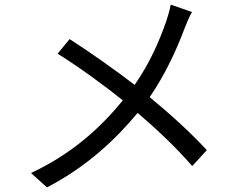

<svg xmlns="http://www.w3.org/2000/svg" viewBox="-20 -780 1040 830"><path d="M281 -611 229 -548C325 -488 437 -406 511 -346C412 -225 289 -114 114 -32L183 30C357 -60 481 -179 575 -292C661 -218 737 -147 811 -62L874 -131C803 -208 717 -286 627 -360C694 -457 744 -567 777 -655C785 -676 799 -710 810 -728L718 -760C714 -738 705 -706 698 -686C668 -601 627 -506 562 -413C483 -474 367 -556 281 -611Z"/></svg>

Font: Noto Sans HK
Style: Regular
Weight: 400
Designer: Ryoko NISHIZUKA 西塚涼子 (kana, bopomofo & ideographs); Paul D. Hunt (Latin, Greek & Cyrillic); Sandoll Communications 산돌커뮤니
Foundry: Adobe
Version: Version 2.004;hotconv 1.0.118;makeotfexe 2.5.65603